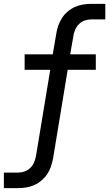

<svg xmlns="http://www.w3.org/2000/svg" viewBox="-45 -755 565 990"><path d="M-25 215V135H48Q65 135 82 129Q99 123 112 110Q125 97 131.5 80.5Q138 64 141 47L214 -395H82V-475H227L245 -580Q248 -601 255 -621.5Q262 -642 274 -661Q286 -680 303.5 -695Q321 -710 341 -719Q361 -728 382 -731.5Q403 -735 424 -735H498V-655H425Q408 -655 391 -649Q374 -643 361.5 -630Q349 -617 342 -600.5Q335 -584 333 -567L317 -475H449V-395H304L229 60Q225 81 218.5 101.5Q212 122 199.5 141Q187 160 169.5 175Q152 190 132 199Q112 208 91 211.5Q70 215 49 215Z"/></svg>

Font: Iosevka Curly Slab Medium
Style: Italic
Weight: 500
Italic angle: -9°
Monospace: yes
Designer: Belleve Invis
Foundry: Belleve Invis
Version: Version 22.1.2; ttfautohint (v1.8.4)